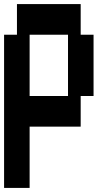

<svg xmlns="http://www.w3.org/2000/svg" viewBox="-20 -750 540 940"><path d="M0 170V-580H63V-730H375V-580H438V-280H375V-130H125V170ZM125 -280H313V-580H125Z"/></svg>

Font: 2P VHS
Style: Regular
Weight: 400
Designer: CodeMan38
Foundry: CodeMan38
Version: Version 3.000